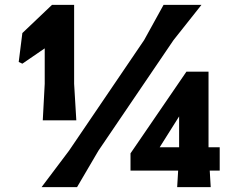

<svg xmlns="http://www.w3.org/2000/svg" viewBox="-20 -770 998 790"><path d="M72 -634 194 -750H285V-425L294 -275H156L164 -425V-571L72 -508L57 -515ZM264 -150 573 -605 653 -750H809L694 -605L385 -150L297 0H151ZM884 -68H843L847 0H709L713 -68H517V-139L747 -475H838V-164H884ZM717 -291 637 -164H717Z"/></svg>

Font: Farro Medium
Style: Regular
Weight: 500
Designer: Aceler Chua
Foundry: Grayscale Limited
Version: Version 1.101